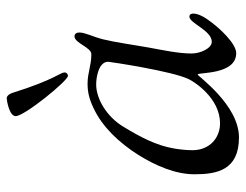

<svg xmlns="http://www.w3.org/2000/svg" viewBox="-98 -602 715 558"><g transform="rotate(-90 259.0 -322.5)"><path d="M201 -634C201 -608 304 -482 318 -482C323 -482 328 -486 328 -492C328 -504 307 -521 269 -642C264 -658 256 -660 253 -660C248 -660 201 -653 201 -634ZM32 -114C32 -49 44 15 139 15C234 15 317 -105 322 -105C329 -105 320 7 384 7C411 7 456 -39 481 -75C494 -93 499 -108 499 -118C499 -122 498 -129 490 -129C471 -129 450 -64 417 -64C398 -64 383 -97 383 -123C383 -161 393 -207 401 -251C409 -296 415 -342 424 -379C431 -408 444 -432 444 -448C444 -459 439 -463 433 -463C413 -463 401 -414 381 -414C348 -414 327 -425 296 -425C270 -425 250 -420 223 -407C170 -382 124 -334 88 -277C57 -227 32 -170 32 -114ZM102 -120C102 -138 104 -156 107 -174C116 -226 140 -271 169 -319C199 -370 252 -400 293 -400C314 -400 359 -393 359 -365C359 -362 332 -178 308 -130C299 -112 252 -40 180 -40C138 -40 102 -70 102 -120Z"/></g></svg>

Font: OFL Sorts Mill Goudy
Style: Italic
Weight: 500
Italic angle: -6°
Version: Version 003.000